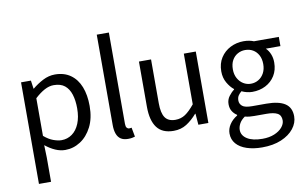

<svg xmlns="http://www.w3.org/2000/svg" viewBox="-98 -991 2271 1437"><g transform="rotate(-10 1037.5 -273.0)"><path d="M92 229V-543H167L176 -480H178Q215 -511 259.5 -534Q304 -557 351 -557Q421 -557 469.5 -522.5Q518 -488 542.5 -426Q567 -364 567 -280Q567 -187 533.5 -121.5Q500 -56 446.5 -21.5Q393 13 331 13Q294 13 256 -3.5Q218 -20 181 -50L184 45V229ZM316 -64Q361 -64 396.5 -89.5Q432 -115 452 -163.5Q472 -212 472 -279Q472 -339 457.5 -384.5Q443 -430 412 -455Q381 -480 328 -480Q294 -480 258.5 -461Q223 -442 184 -406V-120Q220 -89 255 -76.5Q290 -64 316 -64Z M808 13Q774 13 753 -1Q732 -15 722 -42.5Q712 -70 712 -108V-796H804V-102Q804 -81 811.5 -72Q819 -63 829 -63Q833 -63 837 -63.5Q841 -64 848 -65L861 5Q851 8 839 10.5Q827 13 808 13Z M1155 13Q1069 13 1028.5 -41Q988 -95 988 -199V-543H1080V-210Q1080 -135 1104 -100.5Q1128 -66 1182 -66Q1224 -66 1257 -88Q1290 -110 1329 -158V-543H1420V0H1344L1337 -85H1334Q1296 -41 1253.5 -14Q1211 13 1155 13Z M1786 250Q1720 250 1669 233Q1618 216 1590 183.5Q1562 151 1562 105Q1562 70 1583 37.5Q1604 5 1642 -18V-23Q1621 -36 1607 -58Q1593 -80 1593 -112Q1593 -146 1612.5 -172Q1632 -198 1653 -213V-217Q1626 -238 1604 -276Q1582 -314 1582 -363Q1582 -423 1610 -466.5Q1638 -510 1684.5 -533.5Q1731 -557 1785 -557Q1809 -557 1828.5 -553Q1848 -549 1862 -543H2051V-473H1940Q1960 -454 1972 -425Q1984 -396 1984 -361Q1984 -303 1957.5 -260.5Q1931 -218 1886 -195Q1841 -172 1785 -172Q1766 -172 1744.5 -177Q1723 -182 1705 -191Q1690 -179 1680 -164Q1670 -149 1670 -126Q1670 -101 1690 -84Q1710 -67 1765 -67H1872Q1966 -67 2013.5 -36Q2061 -5 2061 62Q2061 112 2027 155Q1993 198 1931.5 224Q1870 250 1786 250ZM1785 -234Q1817 -234 1843.5 -250Q1870 -266 1885.5 -295Q1901 -324 1901 -363Q1901 -403 1885.5 -431.5Q1870 -460 1844 -475Q1818 -490 1785 -490Q1754 -490 1727.5 -475Q1701 -460 1685.5 -432Q1670 -404 1670 -363Q1670 -324 1686 -295Q1702 -266 1728 -250Q1754 -234 1785 -234ZM1799 187Q1851 187 1889.5 171Q1928 155 1949.5 129.5Q1971 104 1971 77Q1971 38 1943 23Q1915 8 1861 8H1767Q1752 8 1733.5 6.5Q1715 5 1697 0Q1668 20 1655 44.5Q1642 69 1642 92Q1642 135 1683.5 161Q1725 187 1799 187Z"/></g></svg>

Font: Noto Sans TC Thin
Style: Regular
Weight: 400
Version: Version 2.004-H2;hotconv 1.0.118;makeotfexe 2.5.65603